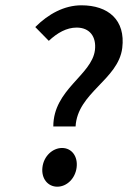

<svg xmlns="http://www.w3.org/2000/svg" viewBox="-20 -697 483 724"><path d="M265 -220C272 -348 426 -396 441 -516C454 -622 388 -677 287 -677C222 -677 162 -644 113 -595L164 -543C196 -573 231 -593 269 -593C318 -593 344 -559 338 -508C326 -413 181 -360 181 -220ZM196 7C232 7 264 -24 269 -66C274 -108 250 -139 214 -139C179 -139 145 -109 140 -66C135 -23 161 7 196 7Z"/></svg>

Font: Falling Sky
Style: LightObl
Weight: 400
Designer: Paul D. Hunt
Foundry: Adobe Systems Incorporated
Version: Version 1.02